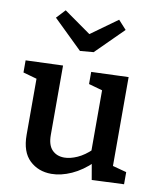

<svg xmlns="http://www.w3.org/2000/svg" viewBox="-90 -883 807 966"><g transform="rotate(10 313.5 -400.5)"><path d="M238 11Q171 11 126.5 -31.5Q82 -74 82 -161V-462L94 -444L12 -467V-529L202 -536V-181Q202 -130 225.5 -105.5Q249 -81 288 -81Q318 -81 354 -97Q390 -113 426 -148L417 -125V-465L429 -444L347 -467V-529L537 -536V-66L522 -86L608 -63V-1L444 6L427 -92L444 -86Q394 -37 340.5 -13Q287 11 238 11ZM440 -812 481 -767 342 -629 273 -623 125 -767 167 -812 347 -685 265 -686Z"/></g></svg>

Font: Bitter Thin SemiBold
Style: Regular
Weight: 600
Version: Version 2.002